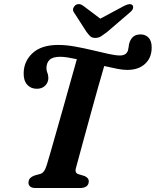

<svg xmlns="http://www.w3.org/2000/svg" viewBox="-20 -937 776 957"><path d="M359 -101.5Q354.5 -86 358.5 -78.5Q362.5 -71 372 -68.5L402 -59.5Q424 -49 422.5 -31.5Q421.5 -15.5 410.2 -7.8Q399 0 380.5 0H156Q138 0 129.8 -7.8Q121.5 -15.5 122 -27.5Q122.5 -41 130.2 -49Q138 -57 151.5 -62L180 -70Q190.5 -72.5 198.5 -82.8Q206.5 -93 213 -114Q220.5 -138.5 234.5 -187.2Q248.5 -236 266 -297.8Q283.5 -359.5 301.8 -424Q320 -488.5 336 -545.8Q352 -603 363 -642Q339 -647 317.8 -650.5Q296.5 -654 281 -654Q244 -654 228 -639.5Q212 -625 211.5 -599Q211 -585.5 216 -574.2Q221 -563 221 -547Q220.5 -525.5 205 -510Q189.5 -494.5 163.5 -494.5Q133.5 -494.5 115.2 -515.2Q97 -536 98 -573.5Q99 -632.5 143 -672.8Q187 -713 270 -713Q309.5 -713 353.8 -705Q398 -697 441 -686.8Q484 -676.5 519.8 -668.5Q555.5 -660.5 578 -660.5Q609 -660.5 617.5 -684.5Q620 -693 620.8 -700.5Q621.5 -708 623 -716Q628 -738.5 641.8 -752Q655.5 -765.5 681 -765.5Q705.5 -765.5 721 -748.8Q736.5 -732 736 -698.5Q735.5 -648.5 702.8 -618.5Q670 -588.5 614 -588.5Q593 -588.5 563.2 -594.2Q533.5 -600 499.5 -608Q485.5 -561 469 -502.2Q452.5 -443.5 435.5 -381.8Q418.5 -320 403.2 -263.8Q388 -207.5 376.2 -164.8Q364.5 -122 359 -101.5ZM515 -778.5Q497.5 -765 484.5 -756.5Q471.5 -748 455 -748Q438 -748 429.5 -756.5Q421 -765 411 -778.5L348.5 -875.5Q341.5 -886 345 -895.8Q348.5 -905.5 355.5 -911Q374 -923.5 395 -908L480 -844L599.5 -908Q629 -923 640.5 -911Q645 -905.5 643 -895.8Q641 -886 628 -875.5Z"/></svg>

Font: Fraunces 9pt Soft SemiBold
Style: Italic
Weight: 600
Italic angle: -16°
Version: Version 1.000;[b76b70a41]